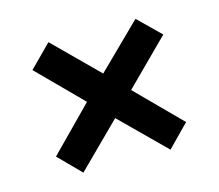

<svg xmlns="http://www.w3.org/2000/svg" viewBox="-69 -622 670 587"><g transform="rotate(-15 266.0 -329.0)"><path d="M59.7 -192.1 194.6 -329.1 58.6 -466.1 127.9 -535.9 264.9 -399.9 403.4 -535.9 473.2 -467.6 334.2 -329.1 471.2 -191.1 403.4 -121.8 264.9 -258.8 127.9 -122.9Z"/></g></svg>

Font: Khula
Style: Bold
Weight: 700
Designer: Erin McLaughlin, Steve Matteson
Version: Version 1.000;PS 1.0;hotconv 1.0.72;makeotf.lib2.5.5900; ttf